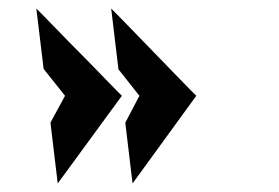

<svg xmlns="http://www.w3.org/2000/svg" viewBox="-20 -468 653 449"><path d="M439 -244Q439 -244 424.5 -258.5Q410 -273 387.5 -296.5Q365 -320 339.5 -346Q314 -372 291.5 -395.5Q269 -419 254.5 -433.5Q240 -448 240 -448L257 -306Q257 -306 264.5 -296.5Q272 -287 281.5 -275Q291 -263 298.5 -253.5Q306 -244 306 -244Q306 -244 301 -234.5Q296 -225 289.5 -212.5Q283 -200 278 -190.5Q273 -181 273 -181L290 -39ZM265 -244Q265 -244 250.5 -258.5Q236 -273 213.5 -296.5Q191 -320 165 -346Q139 -372 116.5 -395.5Q94 -419 79.5 -433.5Q65 -448 65 -448L82 -307Q82 -307 89.5 -297.5Q97 -288 107 -275.5Q117 -263 124.5 -253.5Q132 -244 132 -244Q132 -244 127 -234.5Q122 -225 115 -212.5Q108 -200 103 -190.5Q98 -181 98 -181L115 -39Z"/></svg>

Font: Josefin Sans Thin
Style: Bold Italic
Weight: 700
Italic angle: -7°
Version: Version 2.000